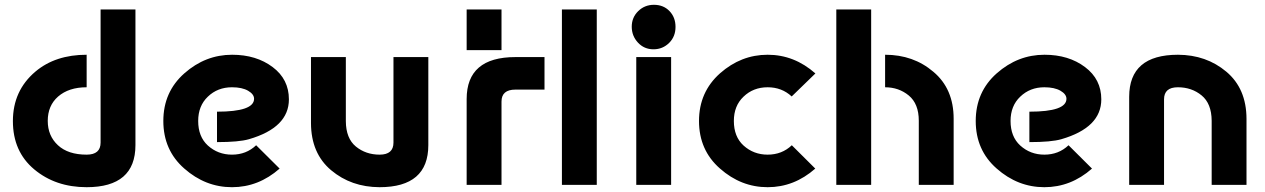

<svg xmlns="http://www.w3.org/2000/svg" viewBox="-20 -777 5318 807"><path d="M344.2 9.8Q213.4 9.8 123.8 -65.2Q34.2 -140.1 34.2 -268.1Q34.2 -396 128.9 -476.1Q212.9 -546.9 344.2 -546.9V-410.2Q269 -410.2 224.1 -371.1Q180.7 -333 180.7 -269Q180.7 -206.1 223.6 -166.5Q266.1 -127 344.2 -127Q402.8 -127 402.8 -177.7V-737.3H549.3V-167Q549.3 9.8 344.2 9.8Z M1155.3 -68.4Q1066.4 9.8 955.1 9.8Q843.3 9.8 754.4 -68.8Q666.5 -146 666.5 -268.6Q666.5 -390.6 754.9 -468.8Q843.3 -546.9 955.6 -546.9Q1057.1 -546.9 1126 -495.1Q1194.3 -443.8 1194.3 -359.4Q1194.3 -240.7 1026.4 -191.9Q984.4 -179.7 892.1 -179.7V-307.6Q1047.9 -307.6 1047.9 -361.8Q1047.9 -380.9 1022.9 -395.5Q997.6 -410.2 955.1 -410.2Q894.5 -410.2 853.5 -370.6Q813 -332 813 -268.6Q813 -202.6 853.5 -165.5Q896 -127 955.1 -127Q1015.1 -127 1056.6 -166.5Z M1575.2 9.8Q1456.1 9.3 1371.8 -61.5Q1287.6 -132.3 1287.1 -259.3V-537.1H1433.6V-267.6Q1434.1 -195.3 1475.8 -161.1Q1517.6 -127 1575.7 -127Q1633.8 -127 1633.8 -177.7V-537.1H1780.3V-167Q1780.3 9.8 1575.2 9.8Z M1941.4 0V-360.8Q1941.4 -537.1 2146.5 -537.1H2268.6V-400.4H2146.5Q2087.9 -400.4 2087.9 -350.1V0ZM1941.4 -737.3H2087.9V-566.4H1941.4Z M2341.8 0V-737.3H2488.3V0Z M2654.3 0V-537.1H2800.8V0ZM2728.5 -756.8Q2768.6 -756.8 2793.9 -730.5Q2819.3 -704.1 2819.3 -664.1Q2819.3 -623.5 2793 -597.2Q2765.6 -569.8 2726.6 -569.8Q2687.5 -569.8 2661.4 -597.9Q2635.3 -626 2635.3 -664.8Q2635.3 -703.6 2662.4 -730.2Q2689.5 -756.8 2728.5 -756.8Z M3206.5 9.8Q3094.7 9.8 3005.9 -68.8Q2918 -146 2918 -268.6Q2918 -390.1 3006.3 -468.8Q3094.7 -546.9 3206.5 -546.9Q3318.4 -546.9 3407.2 -468.3L3307.6 -371.6Q3266.1 -410.2 3206.5 -410.2Q3146 -410.2 3105 -370.6Q3064.5 -332 3064.5 -268.6Q3064.5 -202.6 3105 -165.5Q3147.5 -127 3206.5 -127Q3266.6 -127 3308.1 -166.5L3406.7 -68.4Q3317.9 9.8 3206.5 9.8Z M3988.3 0H3841.8V-269.5Q3841.8 -340.8 3799.8 -375.5Q3757.8 -410.2 3700.2 -410.2V-546.9Q3819.3 -546.9 3903.3 -475.1Q3988.3 -403.8 3988.3 -277.8ZM3495.1 0V-737.3H3641.6V0Z M4569.8 -68.4Q4481 9.8 4369.6 9.8Q4257.8 9.8 4168.9 -68.8Q4081.1 -146 4081.1 -268.6Q4081.1 -390.6 4169.4 -468.8Q4257.8 -546.9 4370.1 -546.9Q4471.7 -546.9 4540.5 -495.1Q4608.9 -443.8 4608.9 -359.4Q4608.9 -240.7 4440.9 -191.9Q4398.9 -179.7 4306.6 -179.7V-307.6Q4462.4 -307.6 4462.4 -361.8Q4462.4 -380.9 4437.5 -395.5Q4412.1 -410.2 4369.6 -410.2Q4309.1 -410.2 4268.1 -370.6Q4227.5 -332 4227.5 -268.6Q4227.5 -202.6 4268.1 -165.5Q4310.5 -127 4369.6 -127Q4429.7 -127 4471.2 -166.5Z M4726.1 0V-370.1Q4726.1 -546.9 4931.2 -546.9Q5050.3 -546.4 5134.5 -475.6Q5218.8 -404.8 5219.2 -277.8V0H5072.8V-269.5Q5072.3 -341.8 5030.5 -376Q4988.8 -410.2 4930.7 -410.2Q4872.6 -410.2 4872.6 -359.4V0Z"/></svg>

Font: New Shape
Style: Bold
Weight: 700
Designer: Wojciech Kalinowski "wmk69" (wmk69@o2.pl)
Foundry: Wojciech Kalinowski "wmk69" (wmk69@o2.pl)
Version: Version 2.1.1; 2021-05-14